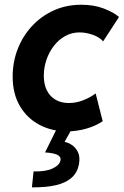

<svg xmlns="http://www.w3.org/2000/svg" viewBox="-20 -551 525 814"><path d="M264.7 5.9Q199.7 5.9 147.3 -21.8Q94.9 -49.5 64.3 -101.4Q33.7 -153.4 33.7 -226.1Q33.7 -288.3 55.1 -343.3Q76.5 -398.2 115.6 -440.4Q154.7 -482.6 207.9 -506.8Q261.1 -530.9 324.5 -530.9Q378.9 -530.9 421 -514.5Q463.2 -498 484.5 -479L417.3 -375.7Q402.4 -392.9 373.8 -403.3Q345.1 -413.6 317.4 -413.6Q283.8 -413.6 255.9 -397.9Q228 -382.2 207.8 -355.8Q187.7 -329.5 176.7 -296.7Q165.7 -264 165.7 -229.6Q165.7 -194.7 178.3 -168.7Q191 -142.8 214.9 -128.5Q238.7 -114.2 272.3 -114.2Q303.5 -114.2 334.1 -126.5Q364.8 -138.8 385.5 -154.9L415.4 -37.1Q385.6 -16.9 345.6 -5.5Q305.6 5.9 264.7 5.9ZM115.3 243.3 122.3 175.7Q172.9 177.2 202.6 163.4Q232.3 149.6 236.3 129.7Q239.7 113.8 223.7 105.6Q207.6 97.5 171 95.2L218.2 0H282L237.4 79.7L232.2 48Q257.8 48.2 278.8 59.9Q299.8 71.7 310.3 93.6Q320.8 115.6 314.3 147.3Q307.7 180.9 283.7 202.4Q259.6 223.9 217.9 233.9Q176.2 243.8 115.3 243.3Z"/></svg>

Font: Reddit Sans
Style: Italic
Weight: 400
Italic angle: -11.25°
Designer: Stephen Hutchings
Version: Version 1.013